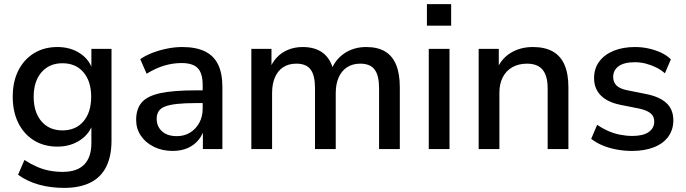

<svg xmlns="http://www.w3.org/2000/svg" viewBox="-20 -726 3340 935"><path d="M292 189Q226 189 169 173Q112 157 68 125L99 53Q128 72 158.5 85.5Q189 99 220.5 105Q252 111 285 111Q355 111 390 75.5Q425 40 425 -29V-131H434Q419 -76 371 -44Q323 -12 260 -12Q194 -12 145 -42.5Q96 -73 69 -127.5Q42 -182 42 -255Q42 -328 69 -382Q96 -436 145 -466.5Q194 -497 260 -497Q324 -497 371.5 -465Q419 -433 433 -378H425V-488H523V-41Q523 35 497 86.5Q471 138 419.5 163.5Q368 189 292 189ZM284 -91Q349 -91 386.5 -135Q424 -179 424 -255Q424 -330 386.5 -374Q349 -418 284 -418Q220 -418 182 -374Q144 -330 144 -255Q144 -179 182 -135Q220 -91 284 -91Z M821 9Q770 9 729.5 -11Q689 -31 666 -65Q643 -99 643 -142Q643 -196 670.5 -227.5Q698 -259 761.5 -272.5Q825 -286 933 -286H980V-224H934Q880 -224 843 -220Q806 -216 784 -207.5Q762 -199 752.5 -184Q743 -169 743 -148Q743 -110 769 -86.5Q795 -63 841 -63Q878 -63 906 -80.5Q934 -98 950.5 -128Q967 -158 967 -197V-312Q967 -369 943 -394Q919 -419 864 -419Q822 -419 780 -406.5Q738 -394 694 -367L663 -438Q689 -456 723 -469Q757 -482 794.5 -489.5Q832 -497 867 -497Q934 -497 977.5 -476Q1021 -455 1042 -412Q1063 -369 1063 -301V0H968V-109H977Q969 -72 947.5 -45.5Q926 -19 894 -5Q862 9 821 9Z M1204 0V-488H1302V-384H1291Q1304 -420 1327 -445Q1350 -470 1382.5 -483.5Q1415 -497 1454 -497Q1515 -497 1553 -468Q1591 -439 1605 -379H1591Q1610 -434 1656 -465.5Q1702 -497 1763 -497Q1819 -497 1855 -475.5Q1891 -454 1909 -410.5Q1927 -367 1927 -301V0H1826V-296Q1826 -358 1804.5 -387Q1783 -416 1734 -416Q1698 -416 1671 -399Q1644 -382 1629.5 -349.5Q1615 -317 1615 -273V0H1514V-296Q1514 -358 1493 -387Q1472 -416 1423 -416Q1386 -416 1359.5 -399Q1333 -382 1319 -349.5Q1305 -317 1305 -273V0Z M2059 -601V-706H2177V-601ZM2068 0V-488H2169V0Z M2311 0V-488H2409V-384H2398Q2420 -440 2467 -468.5Q2514 -497 2575 -497Q2633 -497 2671.5 -475.5Q2710 -454 2729 -410.5Q2748 -367 2748 -301V0H2647V-295Q2647 -337 2636 -363.5Q2625 -390 2603 -403Q2581 -416 2546 -416Q2506 -416 2475.5 -399Q2445 -382 2428.5 -350Q2412 -318 2412 -276V0Z M3058 9Q3019 9 2982 2Q2945 -5 2914 -18Q2883 -31 2859 -50L2888 -118Q2913 -101 2941 -88.5Q2969 -76 2999.5 -70Q3030 -64 3059 -64Q3112 -64 3139 -83Q3166 -102 3166 -134Q3166 -160 3148 -174.5Q3130 -189 3094 -197L2999 -216Q2937 -229 2905 -262Q2873 -295 2873 -346Q2873 -392 2898 -426Q2923 -460 2968 -478.5Q3013 -497 3072 -497Q3106 -497 3138 -490Q3170 -483 3198.5 -470Q3227 -457 3247 -437L3218 -369Q3199 -386 3174.5 -398Q3150 -410 3124 -416.5Q3098 -423 3072 -423Q3019 -423 2992.5 -403.5Q2966 -384 2966 -351Q2966 -326 2982 -310Q2998 -294 3032 -287L3127 -268Q3192 -255 3225.5 -224Q3259 -193 3259 -140Q3259 -94 3234 -60Q3209 -26 3163.5 -8.5Q3118 9 3058 9Z"/></svg>

Font: Nunito Sans 12pt ExtraLight 12pt SemiBold
Style: Regular
Weight: 600
Version: Version 3.101;gftools[0.9.27]